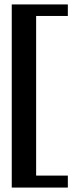

<svg xmlns="http://www.w3.org/2000/svg" viewBox="-20 -724 350 866"><path d="M33 -704H286V-652H143V68H286V122H33Z"/></svg>

Font: Taviraj SemiBold
Style: Regular
Weight: 600
Designer: Katatrad Team
Foundry: CadsonDemak
Version: Version 1.001